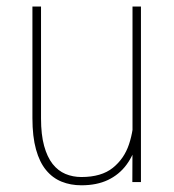

<svg xmlns="http://www.w3.org/2000/svg" viewBox="-20 -548 523 578"><path d="M378.9 -122.1V-528.3H404.3V0H378.4ZM382.8 -205.6 402.8 -206.5Q402.8 -159.7 392.6 -120.4Q382.3 -81.1 360.6 -51.8Q338.9 -22.5 305.2 -6.3Q271.5 9.8 225.1 9.8Q192.4 9.8 165.3 -1.2Q138.2 -12.2 118.7 -35.9Q99.1 -59.6 88.4 -98.1Q77.6 -136.7 77.6 -192.4V-528.3H103.5V-191.4Q103.5 -142.6 112.8 -108.9Q122.1 -75.2 138.4 -54.4Q154.8 -33.7 177 -24.4Q199.2 -15.1 225.1 -15.1Q285.2 -15.1 319.6 -42.7Q354 -70.3 368.4 -113.8Q382.8 -157.2 382.8 -205.6Z"/></svg>

Font: Roboto Condensed Thin
Style: Regular
Weight: 250
Width: 3
Designer: Christian Robertson
Foundry: Google
Version: Version 3.009; 2024